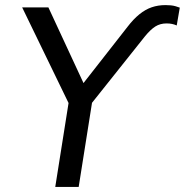

<svg xmlns="http://www.w3.org/2000/svg" viewBox="-20 -734 726 754"><path d="M197 0 255 -366 263 -301 67 -705H170L312 -399H301L481 -629Q504 -659 527.5 -678Q551 -697 576 -705.5Q601 -714 630 -714Q641 -714 651 -713Q661 -712 669.5 -709.5Q678 -707 686 -704L674 -634Q665 -638 655.5 -640Q646 -642 634 -642Q609 -642 590 -630Q571 -618 549 -591L318 -301L347 -366L289 0Z"/></svg>

Font: Nunito Sans 10pt SemiCondensed Medium
Style: Italic
Weight: 500
Width: 4
Italic angle: -9°
Designer: Vernon Adams
Foundry: Vernon Adams
Version: Version 3.101;gftools[0.9.27]